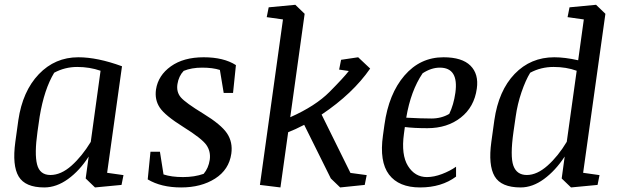

<svg xmlns="http://www.w3.org/2000/svg" viewBox="-20 -783 2623 813"><path d="M405.8 -483.4Q359.4 -499.5 307.1 -499.5Q254.9 -499.5 209.5 -475.1Q167 -404.8 147.9 -289.1L138.7 -225.1Q125.5 -131.3 137 -86.7Q148.4 -42 193.4 -42Q238.3 -42 282.7 -81.5Q327.1 -121.1 364.3 -182.1ZM167.5 10.7Q86.9 10.7 59.1 -35.6Q31.2 -82 44.9 -182.1L57.6 -273.9Q75.7 -397 144.3 -468.8Q212.9 -540.5 311.5 -540.5Q392.6 -540.5 496.6 -502.4L433.6 -51.3L502.9 -41.5L494.6 0L382.3 10.7L342.8 -27.3L355.5 -120.1Q317.4 -60.5 268.1 -24.9Q218.8 10.7 167.5 10.7Z M605.5 -23.4 617.2 -140.6H657.2L672.4 -44.4Q706.1 -33.2 754.9 -33.2Q803.7 -33.2 842.3 -46.9Q862.8 -70.8 868.2 -106.4Q873 -141.6 854 -168.9Q835 -196.3 756.8 -245.1Q678.7 -293.9 656.5 -327.4Q634.3 -360.8 640.6 -404.3Q649.9 -463.9 703.6 -502.2Q757.3 -540.5 842.3 -540.5Q927.2 -540.5 979 -507.3L966.8 -389.6H927.2L911.1 -486.8Q880.9 -496.6 835.9 -496.6Q791 -496.6 757.8 -482.9Q736.8 -460.9 731.4 -427.2Q726.1 -393.6 745.8 -370.6Q765.6 -347.7 840.8 -301.8Q916 -255.9 941.2 -218.5Q966.3 -181.2 959.5 -132.3Q949.7 -64.5 890.9 -26.9Q832 10.7 747.1 10.7Q662.1 10.7 605.5 -23.4Z M1524.4 0 1420.4 10.7 1380.9 -27.3 1268.1 -254.4Q1229.5 -234.4 1200.2 -223.1L1167.5 10.7L1080.6 0L1178.2 -700.7L1109.4 -710.4L1117.7 -752L1230.5 -762.7L1270 -724.6L1209 -286.6Q1315.9 -334 1375.5 -394Q1435.1 -454.1 1457 -482.4L1416 -488.3L1424.3 -529.8L1496.6 -540.5L1547.4 -492.7Q1474.1 -386.7 1341.8 -297.9L1463.9 -50.8L1532.7 -41.5Z M1700.2 -284.7Q1764.2 -281.2 1806.6 -281.2Q1849.1 -281.2 1882.3 -300.8Q1900.9 -338.9 1908.2 -390.1Q1922.9 -496.6 1842.3 -496.6Q1806.2 -496.6 1769.5 -472.7Q1719.2 -398.4 1700.2 -284.7ZM1857.9 -540.5Q1936.5 -540.5 1972.2 -504.9Q2007.8 -469.2 1999 -407.7Q1988.3 -330.1 1931.2 -285.2Q1874 -240.2 1789.6 -240.2Q1733.4 -240.2 1694.3 -245.1L1690.4 -216.3Q1678.2 -127.4 1707.5 -80.3Q1736.8 -33.2 1787.6 -33.2Q1817.4 -33.2 1851.6 -46.1Q1885.7 -59.1 1911.1 -77.1V-35.2Q1849.6 10.7 1758.8 10.7Q1668.5 10.7 1627.2 -43.9Q1585.9 -98.6 1601.6 -209.5L1607.9 -254.9Q1626 -385.7 1692.6 -463.1Q1759.3 -540.5 1857.9 -540.5Z M2379.9 -182.6 2421.9 -483.4Q2377.9 -499.5 2324.2 -499.5Q2270.5 -499.5 2225.1 -475.1Q2205.6 -443.4 2188.2 -392.6Q2170.9 -341.8 2163.6 -289.1L2154.3 -225.1Q2139.6 -121.1 2153.8 -81.5Q2168 -42 2210.9 -42Q2253.9 -42 2298.6 -81.8Q2343.3 -121.6 2379.9 -182.6ZM2327.1 -540.5Q2372.1 -540.5 2428.2 -527.8L2452.1 -700.7L2383.3 -710.4L2391.6 -752L2503.9 -762.7L2543.5 -724.6L2449.2 -51.3L2518.6 -41.5L2510.3 0L2397.9 10.7L2358.4 -27.3L2371.1 -120.1Q2332 -60.5 2283.4 -24.9Q2234.9 10.7 2184.6 10.7Q2102.1 10.7 2074.5 -36.4Q2046.9 -83.5 2060.5 -182.1L2073.2 -273.9Q2091.3 -399.4 2159.2 -470Q2227.1 -540.5 2327.1 -540.5Z"/></svg>

Font: NoticiaText-Italic
Style: Italic
Weight: 400
Italic angle: -8°
Designer: JM Sole
Foundry: JM Sole
Version: Version 1.003